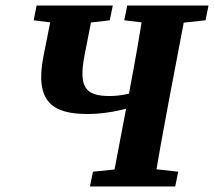

<svg xmlns="http://www.w3.org/2000/svg" viewBox="-20 -677 777 697"><path d="M306.6 0H616.1L627 -53.7L492.1 -68.7H463.3L317.5 -53.7L306.6 0ZM384.1 0H537.8C554.5 -103 573.2 -207 592.9 -310.7L658.8 -657H504.4C487.7 -554 469.7 -450 450 -347L384.1 0ZM298.4 -263.1C379.5 -263.1 458.5 -285 525.3 -310.2L534.7 -361.3C461.5 -338.5 421.3 -328.4 378.2 -328.4C288.8 -328.4 264.3 -360.8 287.5 -479.5L322.3 -657H174.3L137.7 -472C105.1 -306.1 172.1 -263.1 298.4 -263.1ZM102.2 -603.3 222.5 -588.3H251.6L378.5 -603.3L389.4 -657H113L102.2 -603.3ZM431.1 -603.3 557.9 -588.3H587L726.1 -603.3L737 -657H442L431.1 -603.3Z"/></svg>

Font: Source Serif Variable
Style: Italic
Weight: 389
Italic angle: -12°
Designer: Frank Grießhammer
Foundry: Adobe Systems Incorporated
Version: Version 3.001;hotconv 1.0.111;makeotfexe 2.5.65597